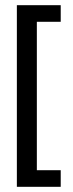

<svg xmlns="http://www.w3.org/2000/svg" viewBox="-20 -720 282 740"><path d="M214 -64H122V-636H214V-700H45V0H214Z"/></svg>

Font: Bebas Neue Regular two
Style: Regular2
Weight: 400
Designer: Ryoichi Tsunekawa & LGV (GE)
Foundry: Free Software Foundation, Inc.
Version: Version 1.003 August 13, 2016